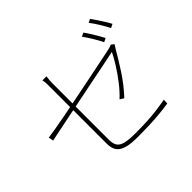

<svg xmlns="http://www.w3.org/2000/svg" viewBox="-172 -1070 1345 1345"><g transform="rotate(-45 500.0 -398.0)"><path d="M751 -774Q764 -757 779 -733Q794 -709 809 -684Q824 -659 835 -637L807 -623Q793 -653 768.5 -693Q744 -733 724 -761ZM852 -809Q866 -791 882 -766.5Q898 -742 913.5 -717.5Q929 -693 939 -673L911 -659Q894 -693 871 -730.5Q848 -768 826 -796ZM317 -108Q317 -133 317 -178Q317 -223 317 -278.5Q317 -334 317 -393Q317 -452 317 -507Q317 -562 317 -605Q317 -648 317 -671Q317 -684 317 -694.5Q317 -705 316 -715.5Q315 -726 312 -740H352Q349 -719 348 -704Q347 -689 347 -671Q347 -649 347 -605.5Q347 -562 347 -506.5Q347 -451 347 -392Q347 -333 347 -277.5Q347 -222 347 -179.5Q347 -137 347 -115Q347 -78 361 -56.5Q375 -35 410.5 -26Q446 -17 510 -17Q574 -17 624.5 -19.5Q675 -22 721.5 -28Q768 -34 818 -43L816 -7Q768 0 722 4.5Q676 9 622.5 11Q569 13 498 13Q444 13 408.5 5Q373 -3 353 -18.5Q333 -34 325 -56.5Q317 -79 317 -108ZM849 -562Q845 -557 840.5 -549.5Q836 -542 832 -536Q814 -505 792.5 -469.5Q771 -434 746 -395.5Q721 -357 691.5 -319Q662 -281 629 -246L600 -264Q642 -303 681 -354Q720 -405 750.5 -454Q781 -503 797 -537Q797 -537 763 -530Q729 -523 672.5 -511.5Q616 -500 545.5 -486Q475 -472 401.5 -457Q328 -442 260.5 -428.5Q193 -415 142 -404.5Q91 -394 67 -389L60 -425Q86 -428 134.5 -436.5Q183 -445 246.5 -457Q310 -469 379.5 -483Q449 -497 516.5 -510.5Q584 -524 642 -536Q700 -548 739.5 -556Q779 -564 792 -567Q803 -569 813 -572.5Q823 -576 827 -579Z"/></g></svg>

Font: Shanggu Sans SC VF
Style: Regular
Weight: 250
Designer: GuiWonder
Version: Version 1.021